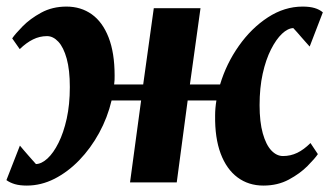

<svg xmlns="http://www.w3.org/2000/svg" viewBox="-24 -568 1026 598"><path d="M59.5 10Q37.5 10 22.2 5.5Q7 1 -4 -7L38 -114.5Q43.5 -108 49.8 -100.5Q56 -93 62.8 -85.5Q69.5 -78 76 -70.5Q82.5 -63 88 -57Q105.5 -57.5 124 -74.5Q142.5 -91.5 158.2 -123Q174 -154.5 183.8 -198.5Q193.5 -242.5 193.5 -297Q193.5 -350 183.8 -385.2Q174 -420.5 157.8 -438Q141.5 -455.5 122.5 -455.5Q99.5 -455.5 78.8 -445.2Q58 -435 37.5 -415L14 -448.5Q23.5 -462.5 46.5 -486Q69.5 -509.5 104.2 -528.5Q139 -547.5 183 -547.5Q228 -547.5 261.8 -523.5Q295.5 -499.5 314.2 -451.5Q333 -403.5 333 -332.5Q333 -326 332.8 -318.8Q332.5 -311.5 331.5 -305H422L455 -542.5H600.5L567.5 -305H661.5Q681 -370 720 -425.2Q759 -480.5 810.5 -514Q862 -547.5 918.5 -547.5Q940.5 -547.5 955.8 -543Q971 -538.5 981.5 -529.5L940.5 -423Q934.5 -429.5 928 -437Q921.5 -444.5 914.8 -452Q908 -459.5 901.8 -467Q895.5 -474.5 889.5 -480.5Q872.5 -480 854.2 -462.8Q836 -445.5 820 -414Q804 -382.5 794.2 -338.5Q784.5 -294.5 784.5 -240.5Q784.5 -188 794.5 -152.5Q804.5 -117 821 -99.5Q837.5 -82 857.5 -82Q881 -82 901.8 -92Q922.5 -102 943 -122.5L966 -88Q957 -74.5 933.8 -51Q910.5 -27.5 875.8 -8.8Q841 10 796.5 10Q750 10 715.8 -15.5Q681.5 -41 663.2 -89.8Q645 -138.5 646 -208.5Q646 -219.5 647 -231.2Q648 -243 650 -255H560.5L526.5 0H381L415.5 -255H323.5Q311 -202 284.8 -154Q258.5 -106 223 -69.2Q187.5 -32.5 145.8 -11.2Q104 10 59.5 10Z"/></svg>

Font: Merriweather 48pt ExtraBold
Style: Italic
Weight: 800
Italic angle: -7.8°
Version: Version 2.101